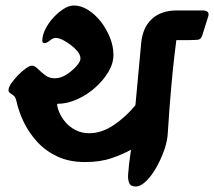

<svg xmlns="http://www.w3.org/2000/svg" viewBox="-20 -657 779 699"><path d="M11 -329Q11 -339 21 -353.5Q31 -368 45.5 -383Q60 -398 74 -408Q88 -418 96 -418Q106 -418 117.5 -406.5Q129 -395 144 -383.5Q159 -372 179 -372Q201 -372 222 -385.5Q243 -399 258 -416Q273 -433 273 -444Q273 -460 256 -477Q239 -494 218 -506.5Q197 -519 183 -519Q173 -519 161.5 -509.5Q150 -500 142 -500Q134 -500 134 -509Q134 -528 145 -550.5Q156 -573 174 -592.5Q192 -612 211.5 -624.5Q231 -637 249 -637Q275 -637 300.5 -621Q326 -605 346.5 -579Q367 -553 380 -521Q393 -489 393 -457Q393 -426 374.5 -395Q356 -364 326 -337.5Q296 -311 260 -295Q224 -279 188 -279Q188 -266 196 -247.5Q204 -229 218.5 -212Q233 -195 255 -183.5Q277 -172 305 -172Q350 -172 394.5 -202Q439 -232 473 -274L494 -500Q499 -556 532.5 -587.5Q566 -619 624 -619H716Q745 -619 738 -597L717 -530Q712 -514 701.5 -512.5Q691 -511 667 -511H622Q621 -503 615.5 -458.5Q610 -414 603.5 -341Q597 -268 591 -175Q590 -146 578.5 -112.5Q567 -79 549.5 -48Q532 -17 512 2.5Q492 22 474 22Q456 22 450.5 9.5Q445 -3 446.5 -22.5Q448 -42 450 -61L457 -112Q429 -96 387 -81.5Q345 -67 290 -67Q233 -67 190.5 -86.5Q148 -106 117.5 -138.5Q87 -171 67.5 -210.5Q48 -250 39 -292Q36 -304 29.5 -309Q23 -314 17 -318Q11 -322 11 -329Z"/></svg>

Font: Alkatra SemiBold
Style: Regular
Weight: 600
Designer: Suman Bhandary
Version: Version 1.100;gftools[0.9.22]